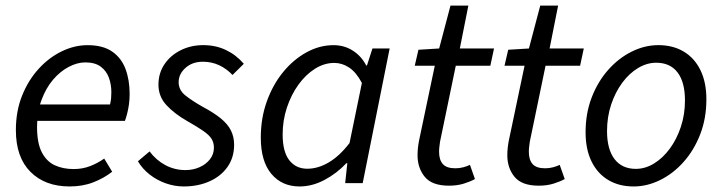

<svg xmlns="http://www.w3.org/2000/svg" viewBox="-20 -661 2609 693"><path d="M231.4 12Q142.6 12 89.9 -40.8Q37.3 -93.5 37.3 -191.4Q37.3 -260 59.8 -316Q82.3 -372 119.7 -412.8Q157 -453.6 203 -475.8Q248.9 -498 296.1 -498Q351.4 -498 384.8 -474.9Q418.1 -451.9 433 -412.1Q447.9 -372.2 447.9 -322Q447.9 -302.3 445.5 -284.8Q443.1 -267.2 439.2 -251.9Q435.3 -236.7 431 -224.8H94.4L102.2 -283.9H377.1Q380.1 -296.5 381 -306.1Q381.9 -315.7 381.9 -328Q381.9 -355.9 373.1 -380.4Q364.2 -405 343.6 -420.4Q323 -435.8 288 -435.8Q259 -435.8 228.2 -419.7Q197.4 -403.6 171.6 -373.5Q145.8 -343.3 129.8 -300Q113.7 -256.7 113.7 -203.2Q113.7 -144.5 130.9 -111.3Q148.1 -78.1 177.9 -64.4Q207.7 -50.8 245.6 -50.8Q278.1 -50.8 305.5 -61.5Q332.8 -72.1 356.1 -88.7L384.9 -41.2Q356 -18.4 317.5 -3.2Q279 12 231.4 12Z M643.2 12Q610.7 12 578.8 0.9Q546.9 -10.3 520.5 -30.8Q494.1 -51.4 477.8 -78.9L519.9 -114.5Q543.2 -83.1 576.7 -65.1Q610.3 -47.1 649.4 -47.1Q677 -47.1 700.4 -57.6Q723.9 -68.1 738 -86.4Q752.1 -104.6 752.1 -127.9Q752.1 -145.9 743.7 -159.7Q735.3 -173.4 714.1 -188.2Q692.9 -202.9 655.5 -224.2Q609.6 -250.3 580.8 -281.5Q551.9 -312.7 551.9 -355.4Q551.9 -397.1 573.8 -429.4Q595.8 -461.7 632.6 -479.9Q669.5 -498.1 713.5 -498.1Q758.9 -498.1 795.8 -480.3Q832.8 -462.6 860 -430.7L819.2 -390.4Q798.9 -412.2 771.8 -425.2Q744.7 -438.2 712.2 -438.2Q674.3 -438.2 649.5 -416Q624.8 -393.9 624.8 -364.3Q624.8 -335.7 649.5 -316.2Q674.3 -296.6 711.1 -275.8Q752.2 -253.9 777.1 -233.5Q802 -213.1 813.5 -190.1Q825 -167.1 825 -138.3Q825 -92.7 801.3 -58.8Q777.6 -24.9 736.2 -6.5Q694.8 12 643.2 12Z M1061.3 12Q997.6 12 959.4 -33.5Q921.3 -79.1 921.3 -164.3Q921.3 -234.5 943.1 -295.1Q964.9 -355.7 1002.1 -401.1Q1039.3 -446.4 1086.4 -472.2Q1133.5 -498 1183.7 -498Q1222.8 -498 1253.7 -478.1Q1284.6 -458.3 1301.7 -424.7H1304.5L1324.3 -486H1386.4L1289.1 0H1225.9L1233.6 -71.9H1230.2Q1195.1 -34.7 1150.9 -11.4Q1106.7 12 1061.3 12ZM1089 -52Q1128 -52 1166.9 -75Q1205.8 -98 1241.6 -144.7L1286.2 -361.6Q1265.6 -400.5 1240.1 -417.2Q1214.6 -433.9 1186.6 -433.9Q1150.2 -433.9 1116.7 -412.7Q1083.1 -391.5 1057 -355.2Q1030.8 -318.8 1015.5 -272.5Q1000.2 -226.3 1000.2 -175.8Q1000.2 -113.3 1024.1 -82.7Q1048.1 -52 1089 -52Z M1600.7 9.2Q1539.5 9.2 1513.3 -22.6Q1487.1 -54.4 1487.1 -100.6Q1487.1 -113.8 1488.4 -126.2Q1489.7 -138.7 1492.3 -152.5L1549.3 -423.8H1477L1490.3 -481.4L1565.1 -486L1606 -640.9H1670.5L1639.7 -486H1763.1L1749.8 -423.8H1625.1L1568.2 -149.3Q1567.2 -140.3 1566 -131.9Q1564.8 -123.5 1564.8 -113.1Q1564.8 -84.1 1578.4 -68.8Q1591.9 -53.6 1623.6 -53.6Q1638.7 -53.6 1652.1 -57.2Q1665.4 -60.7 1676.2 -65.9L1694.3 -14.8Q1678.3 -5.8 1654.3 1.7Q1630.2 9.2 1600.7 9.2Z M1924.7 9.2Q1863.5 9.2 1837.3 -22.6Q1811.1 -54.4 1811.1 -100.6Q1811.1 -113.8 1812.4 -126.2Q1813.7 -138.7 1816.3 -152.5L1873.3 -423.8H1801L1814.3 -481.4L1889.1 -486L1930 -640.9H1994.5L1963.7 -486H2087.1L2073.8 -423.8H1949.1L1892.2 -149.3Q1891.2 -140.3 1890 -131.9Q1888.8 -123.5 1888.8 -113.1Q1888.8 -84.1 1902.4 -68.8Q1915.9 -53.6 1947.6 -53.6Q1962.7 -53.6 1976.1 -57.2Q1989.4 -60.7 2000.2 -65.9L2018.3 -14.8Q2002.3 -5.8 1978.3 1.7Q1954.2 9.2 1924.7 9.2Z M2267.1 12Q2214 12 2175.1 -11.5Q2136.1 -34.9 2114.8 -78.8Q2093.6 -122.6 2093.6 -183.4Q2093.6 -252.6 2115.9 -309.9Q2138.2 -367.3 2175.7 -409.4Q2213.3 -451.6 2260.3 -474.8Q2307.3 -498.1 2356.2 -498.1Q2409.2 -498.1 2448.2 -474.6Q2487.2 -451.2 2508.4 -407.3Q2529.6 -363.5 2529.6 -302.7Q2529.6 -233.5 2507.3 -176.2Q2485 -118.8 2447.5 -76.7Q2410 -34.5 2363 -11.3Q2315.9 12 2267.1 12ZM2275 -51.5Q2309 -51.5 2340.6 -70.9Q2372.3 -90.3 2397.3 -124.1Q2422.4 -158 2437.3 -202.7Q2452.3 -247.5 2452.3 -298.2Q2452.3 -364.6 2425.5 -399.6Q2398.8 -434.6 2348.3 -434.6Q2314.9 -434.6 2282.9 -415.4Q2251 -396.2 2225.9 -362.3Q2200.9 -328.5 2185.9 -283.7Q2171 -239 2171 -187.9Q2171 -122.4 2197.9 -87Q2224.9 -51.5 2275 -51.5Z"/></svg>

Font: Source Sans 3
Style: Italic
Weight: 200
Italic angle: -11°
Designer: Paul D. Hunt
Foundry: Adobe
Version: Version 3.046;hotconv 1.0.118;makeotfexe 2.5.65603